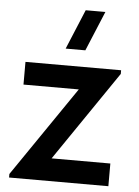

<svg xmlns="http://www.w3.org/2000/svg" viewBox="-56 -845 645 889"><g transform="rotate(5 267.0 -401.0)"><path d="M20 0H481.5V-105.5H208.5L493.5 -523V-540H49V-434.5H306L20 -16.5ZM229 -617.5H320.5L397.5 -802.5H306Z"/></g></svg>

Font: Manrope
Style: Bold
Weight: 700
Designer: Mikhail Sharanda
Foundry: Mikhail Sharanda
Version: Version 4.505;FEAKit 1.0